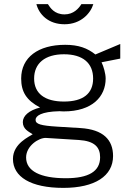

<svg xmlns="http://www.w3.org/2000/svg" viewBox="-20 -743 648 934"><path d="M434 -723H376C363 -702 338 -673 294 -673C244 -673 224 -706 213 -723H157C170 -673 215 -625 294 -625C374 -625 421 -679 434 -723ZM288 171C442 171 530 113 530 16C530 -63 482 -113 372 -120L257 -127C179 -132 153 -139 153 -160C153 -179 180 -200 269 -202L289 -201C430 -201 494 -274 494 -361C494 -384 484 -420 474 -440L565 -458V-529L444 -478C405 -509 362 -525 297 -525C166 -525 83 -464 83 -361C83 -297 108 -255 175 -220C120 -206 91 -179 91 -149C91 -114 121 -102 139 -90C125 -79 43 -46 43 30C43 117 129 171 288 171ZM291 -249C198 -249 146 -288 146 -361C146 -435 199 -479 291 -479C383 -479 433 -436 433 -361C433 -288 385 -249 291 -249ZM300 124C176 124 107 89 107 23C107 -34 170 -74 204 -72L364 -62C440 -57 467 -27 467 22C467 91 411 124 300 124Z"/></svg>

Font: United Sans ExtraLight
Style: Regular
Weight: 200
Designer: Pablo Impallari, Rodrigo Fuenzalida (Modified by Dan O. Williams)
Version: Version 1.000;PS 001.000;hotconv 1.0.88;makeotf.lib2.5.64775